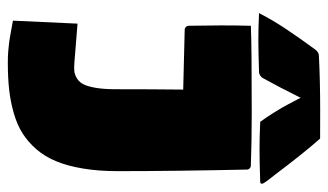

<svg xmlns="http://www.w3.org/2000/svg" viewBox="-189 -609 814 476"><g transform="rotate(90 218.0 -371.0)"><path d="M31.2 3.9 38.6 -156.2 135.5 -148.4Q148.7 -147.2 157.6 -148.4Q166.5 -149.7 175.4 -155.4Q184.3 -161.1 189.6 -172.2Q194.8 -183.3 198 -203Q201.2 -222.7 201.2 -251Q201.2 -339.4 202.1 -418.2Q127.4 -419.7 53.7 -421.9Q49.8 -421.9 46.9 -424.8Q43.9 -427.7 43.9 -431.6Q43 -487.8 43 -511.7Q43 -551 43.9 -585.9Q90.3 -588.1 258.3 -588.1Q330.8 -588.1 390.6 -585.9Q394.5 -585.9 397.5 -583Q400.4 -580.1 400.4 -576.2Q404.3 -392.6 404.3 -256.1Q404.3 -208.5 397.9 -170.3Q391.6 -132.1 380 -103.8Q368.4 -75.4 350.2 -54.4Q332 -33.4 310.5 -19.9Q289.1 -6.3 260.6 1.8Q232.2 10 202.4 13.3Q172.6 16.6 135.7 16.6Q128.4 16.6 121.1 16.4Q113.8 16.1 108.4 15.7Q103 15.4 95.2 14.4Q87.4 13.4 83.6 13.1Q79.8 12.7 70.9 11.1Q62 9.5 59.1 9Q56.2 8.5 45.3 6.5Q34.4 4.4 31.2 3.9ZM12.5 -606.2Q29.1 -638.7 50.7 -671.3Q72.3 -703.9 103 -745.8Q109.4 -754.2 117.9 -754.6Q182.1 -757.8 255.9 -757.8Q299.3 -757.8 323.5 -757.6Q359.4 -717.3 415.8 -642.3Q416.5 -641.4 419.6 -637.6Q422.6 -633.8 424.9 -630.7Q427.2 -627.7 429.9 -624Q432.6 -620.4 434.1 -617.6Q435.5 -614.7 435.5 -613.3Q435.5 -609.1 430.4 -609.1Q379.9 -607.4 351.8 -607.4Q318.6 -607.4 282 -609.1Q269.5 -626.2 258.1 -644.8Q246.6 -663.3 240 -675.7Q233.4 -688 222.4 -709.2Q195.6 -655.3 173.8 -616Q171.6 -611.8 167.2 -609Q162.8 -606.2 158.9 -606.2Q106.4 -604.5 79.6 -604.5Q46.9 -604.5 12.5 -606.2Z"/></g></svg>

Font: Digitalt
Style: Medium
Weight: 500
Designer: gluk
Foundry: gluk
Version: Version 0.60